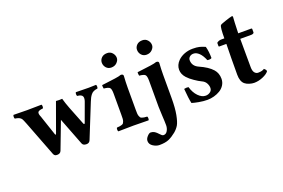

<svg xmlns="http://www.w3.org/2000/svg" viewBox="-112 -1032 2418 1638"><g transform="rotate(-20 1097.5 -213.0)"><path d="M481.9 -331.1 547.9 -163.6Q549.8 -158.7 552.2 -157Q554.7 -155.3 557.4 -157.2Q560.1 -159.2 562 -165L619.6 -322.3Q635.3 -359.9 627.2 -379.4Q619.1 -398.9 580.1 -401.9Q575.7 -406.2 575.7 -418.9Q575.7 -431.6 580.1 -436Q654.3 -434.1 696.8 -434.1Q719.2 -434.1 763.2 -436Q767.6 -431.6 767.6 -418.9Q767.6 -406.2 763.2 -401.9Q743.2 -399.9 728.3 -393.1Q713.4 -386.2 702.9 -372.6Q692.4 -358.9 686.8 -347.7Q681.2 -336.4 672.4 -315.4L549.8 -11.2Q540.5 12.2 515.1 12.2Q483.9 12.2 476.1 -8.8L379.9 -257.8L286.1 -11.2Q277.3 12.2 249 12.2Q241.2 12.2 235.8 11Q230.5 9.8 224.9 4.9Q219.2 0 215.8 -8.8L94.2 -325.2Q78.1 -366.7 72.3 -375Q59.1 -394.5 24.9 -400.4Q20 -401.4 14.2 -401.9Q9.8 -406.2 9.8 -418.9Q9.8 -431.6 14.2 -436Q88.4 -434.1 137.2 -434.1Q193.8 -434.1 268.1 -436Q272.5 -431.6 272.5 -418.9Q272.5 -406.2 268.1 -401.9Q227.5 -398.4 221.4 -384.3Q215.3 -370.1 229.5 -338.9Q231 -333.5 231.9 -331.1L289.1 -161.1Q290.5 -156.2 292.7 -155Q294.9 -153.8 296.6 -155.3Q298.3 -156.7 299.8 -160.2L395 -423.3Q422.9 -420.4 451.2 -422.9Q463.4 -378.9 481.9 -331.1Z M1008.8 -122.1Q1008.8 -100.6 1009.5 -86.9Q1010.3 -73.2 1014.2 -62.7Q1018.1 -52.2 1021.7 -47.4Q1025.4 -42.5 1035.4 -39.1Q1045.4 -35.6 1054.2 -34.4Q1063 -33.2 1081.1 -32.2Q1085.4 -27.8 1085.4 -15.1Q1085.4 -2.4 1081.1 2Q995.1 0 943.8 0Q890.6 0 806.6 2Q802.2 -2.4 802.2 -15.1Q802.2 -27.8 806.6 -32.2Q825.2 -33.7 833.5 -34.7Q841.8 -35.6 852.1 -39.3Q862.3 -43 866 -47.9Q869.6 -52.7 873.5 -63Q877.4 -73.2 878.2 -86.9Q878.9 -100.6 878.9 -122.1V-314Q878.9 -356 867.4 -367.9Q856 -379.9 814 -383.8Q812.5 -388.7 811.5 -399.9Q810.5 -411.1 812 -416Q825.7 -418 853.3 -421.1Q880.9 -424.3 897 -426.8L934.1 -431.6Q954.1 -434.6 967.8 -437.5Q981.4 -440.4 989.7 -443.8Q1012.7 -443.8 1012.7 -426.8Q1008.8 -371.1 1008.8 -321.3ZM874 -596.2Q874 -620.6 892.3 -639.4Q910.6 -658.2 943.8 -658.2Q973.1 -658.2 991 -637.5Q1008.8 -616.7 1008.8 -591.8Q1008.8 -569.8 989 -549.8Q969.2 -529.8 938 -529.8Q909.2 -529.8 891.6 -549.8Q874 -569.8 874 -596.2Z M1200.7 -314Q1200.7 -356 1189.2 -367.9Q1177.7 -379.9 1135.7 -383.8Q1134.3 -388.7 1133.3 -399.9Q1132.3 -411.1 1133.8 -416Q1147.5 -418 1175 -421.1Q1202.6 -424.3 1218.8 -426.8L1255.9 -431.6Q1275.9 -434.6 1289.6 -437.5Q1303.2 -440.4 1311.5 -443.8Q1334.5 -443.8 1334.5 -426.8Q1330.6 -370.6 1330.6 -320.8V-109.9Q1330.6 -19.5 1319.3 39.8Q1308.1 99.1 1292 127Q1275.9 153.8 1249.5 175.8Q1215.3 203.6 1183.1 217.8Q1150.4 231.9 1097.7 231.9Q1069.8 231.9 1040.8 213.6Q1011.7 195.3 1011.7 165Q1011.7 145 1029.8 125Q1047.9 105 1061.5 105Q1069.8 105 1077.6 107.2Q1085.4 109.4 1090.8 111.8Q1096.2 114.3 1103.3 119.9Q1110.4 125.5 1113 127.9Q1115.7 130.4 1122.6 137.7L1130.9 146L1135.3 150.4L1139.6 154.3Q1140.6 155.8 1142.8 157.7Q1145 159.7 1146.5 160.2L1150.4 162.1Q1152.8 163.6 1155.3 163.8Q1157.7 164.1 1160.6 164.1Q1181.6 164.1 1194.6 141.6Q1207.5 119.1 1207.5 91.8Q1207.5 58.1 1204.1 4.6Q1200.7 -48.8 1200.7 -76.2ZM1193.8 -596.2Q1193.8 -620.6 1212.2 -639.4Q1230.5 -658.2 1263.7 -658.2Q1293 -658.2 1310.8 -637.5Q1328.6 -616.7 1328.6 -591.8Q1328.6 -569.8 1308.8 -549.8Q1289.1 -529.8 1257.8 -529.8Q1229 -529.8 1211.4 -549.8Q1193.8 -569.8 1193.8 -596.2Z M1458 -146Q1480 -151.4 1498 -147.9Q1513.7 -93.8 1545.7 -61.3Q1577.6 -28.8 1612.3 -28.8Q1634.8 -28.8 1653.1 -42.2Q1671.4 -55.7 1671.4 -78.1Q1671.4 -100.1 1659.4 -121.8Q1647.5 -143.6 1620.1 -155.8Q1594.7 -167.5 1560.5 -191.4Q1526.4 -214.4 1504.4 -238.8Q1473.1 -273.4 1473.1 -314Q1473.1 -357.4 1507.3 -392.1Q1531.2 -416.5 1566.9 -430.2Q1602.5 -443.8 1642.1 -443.8Q1679.7 -443.8 1702.6 -438.2Q1725.6 -432.6 1754.4 -419.9Q1767.1 -373.5 1767.1 -314Q1753.9 -304.7 1728 -309.1Q1709.5 -354.5 1685.3 -378.2Q1661.1 -401.9 1634.3 -401.9Q1613.3 -401.9 1599.6 -389.6Q1585.9 -377.4 1585.9 -359.9Q1585.9 -306.2 1640.1 -282.2Q1718.8 -247.6 1756.3 -205.1Q1787.1 -170.4 1787.1 -119.1Q1787.1 -87.9 1771 -62.5Q1754.9 -37.1 1729.2 -21.7Q1703.6 -6.3 1673.8 1.7Q1644 9.8 1614.3 9.8Q1577.1 9.8 1536.1 2.2Q1495.1 -5.4 1475.1 -12.2Q1464.8 -58.1 1458 -146Z M1899.9 -434.1H1927.7Q1927.7 -534.7 1939 -549.8Q1941.9 -553.7 1950.9 -557.6Q1960 -561.5 1972.9 -565.7Q1985.8 -569.8 1991.7 -572.3Q2003.9 -577.1 2025.4 -583.5Q2046.9 -589.8 2052.2 -589.8Q2060.1 -589.8 2060.1 -581.1Q2056.6 -534.2 2054.7 -467.8L2053.7 -434.1H2170.9Q2178.7 -434.1 2178.7 -428.2V-397Q2178.7 -391.1 2170.9 -387.5Q2163.1 -383.8 2154.8 -383.8H2053.7Q2053.7 -327.6 2054.2 -236.6Q2054.7 -145.5 2054.7 -127Q2054.7 -92.3 2067.6 -76.2Q2080.6 -60.1 2099.1 -60.1Q2136.7 -60.1 2155.8 -74.2Q2165.5 -66.4 2169.7 -60.5Q2173.8 -54.7 2173.8 -45.9Q2158.2 -24.4 2118.2 -7.3Q2078.1 9.8 2038.1 9.8Q2018.6 9.8 1994.6 2.4Q1970.7 -4.9 1955.1 -18.1Q1924.8 -44.4 1924.8 -105Q1924.8 -263.2 1927.7 -383.8H1862.8Q1857.9 -383.8 1857.9 -390.1V-418.9Q1875 -434.1 1899.9 -434.1Z"/></g></svg>

Font: Linux Libertine G
Style: Bold
Weight: 700
Designer: Philipp H. Poll
Foundry: Philipp H. Poll
Version: Version 5.0.3